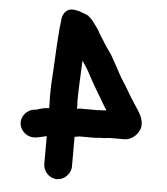

<svg xmlns="http://www.w3.org/2000/svg" viewBox="-53 -745 741 850"><g transform="rotate(5 317.0 -320.0)"><path d="M323 -263H381C393 -263 407 -265 419 -265C420 -265 422 -265 423 -266C414 -279 406 -293 398 -307C376 -345 362 -365 339 -409C321 -444 315 -450 299 -475C298 -470 298 -465 298 -460C296 -407 292 -355 292 -298C293 -286 293 -274 293 -261C301 -264 313 -263 323 -263ZM234 -697C261 -697 290 -683 307 -676C308 -674 310 -672 312 -671C327 -659 333 -647 344 -633C356 -619 363 -600 375 -584C388 -564 398 -545 413 -526C429 -505 463 -437 478 -412C503 -375 524 -334 549 -298C566 -273 587 -243 584 -209C581 -178 548 -145 514 -145H454C443 -145 433 -143 420 -142H405C397 -141 389 -140 381 -140H314C309 -139 303 -138 297 -137H293V-5C293 28 264 57 231 57C198 57 170 28 170 -5V-129L154 -125C142 -122 132 -120 124 -119C86 -113 54 -140 50 -173C46 -208 74 -237 105 -241H112C130 -247 149 -253 170 -253C170 -266 170 -281 169 -297C169 -318 169 -339 170 -360C176 -444 178 -530 185 -609C186 -622 189 -634 189 -646C191 -674 208 -697 234 -697Z"/></g></svg>

Font: Blanket
Style: Reversed
Weight: 700
Foundry: Cannot Into Space Fonts
Version: Version 0.9